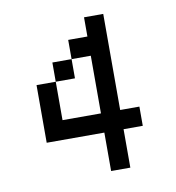

<svg xmlns="http://www.w3.org/2000/svg" viewBox="-63 -557 565 615"><g transform="rotate(-10 219.0 -250.0)"><path d="M250 -500V-437.5H187.5V-375H250V-187.5H125V-312.5H62.5V-125H250V0H312.5V-125H375V-187.5H312.5V-500ZM125 -312.5H187.5V-375H125Z"/></g></svg>

Font: Medodica
Style: Regular
Weight: 400
Version: Version 001.000